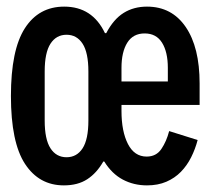

<svg xmlns="http://www.w3.org/2000/svg" viewBox="-20 -548 640 580"><path d="M181 -73Q212 -73 229.5 -100Q247 -127 247 -184V-332Q247 -389 229.5 -416Q212 -443 181 -443Q150 -443 132.5 -416Q115 -389 115 -332V-184Q115 -127 132.5 -100Q150 -73 181 -73ZM487 -302V-343Q487 -391 469.5 -419Q452 -447 417 -447Q382 -447 364.5 -419Q347 -391 347 -343V-302ZM424 12Q384 12 351 -5.5Q318 -23 295 -60H292Q272 -25 243.5 -6.5Q215 12 173 12Q98 12 55.5 -53Q13 -118 13 -258Q13 -397 55 -462.5Q97 -528 174 -528Q259 -528 297 -448H301Q323 -490 353.5 -509Q384 -528 424 -528Q499 -528 541 -466.5Q583 -405 583 -296V-231H347V-213Q347 -151 366.5 -113Q386 -75 423 -75Q452 -75 467.5 -98Q483 -121 491 -152L577 -125Q570 -98 557.5 -73Q545 -48 526.5 -29Q508 -10 482.5 1Q457 12 424 12Z"/></svg>

Font: IBM Plex Mono SmBld
Style: Regular
Weight: 600
Monospace: yes
Designer: Mike Abbink, Paul van der Laan, Pieter van Rosmalen
Foundry: Bold Monday
Version: Version 2.3